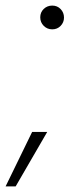

<svg xmlns="http://www.w3.org/2000/svg" viewBox="-65 -545 255 687"><path d="M122 -440Q104 -440 91.5 -452.5Q79 -465 79 -483Q79 -501 91.5 -513Q104 -525 122 -525Q140 -525 152 -512.5Q164 -500 164 -482Q164 -465 152 -452.5Q140 -440 122 -440ZM-45 122 50 -73H104L-9 122Z"/></svg>

Font: DM Sans 12pt ExtraLight
Style: Italic
Weight: 250
Italic angle: -10°
Version: Version 4.004;gftools[0.9.30]